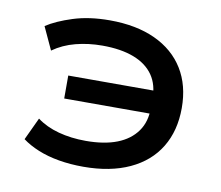

<svg xmlns="http://www.w3.org/2000/svg" viewBox="-63 -583 768 667"><g transform="rotate(10 321.0 -249.5)"><path d="M270 9Q224 9 183.5 2Q143 -5 110 -18.5Q77 -32 53 -50L90 -129Q122 -105 166.5 -93Q211 -81 263 -81Q328 -81 373 -98.5Q418 -116 442.5 -150.5Q467 -185 466 -235L481 -213H164V-294H481L466 -264Q467 -314 443.5 -348Q420 -382 374.5 -399.5Q329 -417 263 -417Q214 -417 169.5 -405.5Q125 -394 90 -369L53 -449Q88 -472 144.5 -490Q201 -508 273 -508Q367 -508 434 -477Q501 -446 536.5 -388.5Q572 -331 572 -251Q572 -171 536.5 -112.5Q501 -54 433 -22.5Q365 9 270 9Z"/></g></svg>

Font: Nunito Sans 7pt SemiExpanded SemiBold
Style: Regular
Weight: 600
Width: 6
Designer: Vernon Adams
Foundry: Vernon Adams
Version: Version 3.101;gftools[0.9.27]